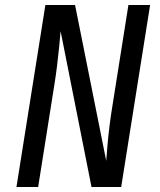

<svg xmlns="http://www.w3.org/2000/svg" viewBox="-20 -750 640 770"><path d="M46 0 162 -730H281L406 -105Q408 -130 411 -166.5Q414 -203 419 -243.5Q424 -284 430 -320L495 -730H582L466 0H347L223 -625Q221 -601 217.5 -564.5Q214 -528 209 -487.5Q204 -447 198 -410L133 0Z"/></svg>

Font: JetBrains Mono NL
Style: Italic
Weight: 400
Italic angle: -9°
Monospace: yes
Designer: Philipp Nurullin, Konstantin Bulenkov
Foundry: JetBrains
Version: Version 2.305; ttfautohint (v1.8.4.7-5d5b)